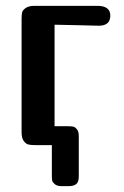

<svg xmlns="http://www.w3.org/2000/svg" viewBox="-20 -492 419 651"><path d="M53.2 -43V-425.8Q53.2 -440.9 54.7 -449Q56.2 -457 66.7 -464.6Q77.1 -472.2 97.2 -472.2H310.1Q354 -472.2 354 -439Q354 -404.8 314.9 -404.8Q309.1 -404.8 245.6 -406.5Q182.1 -408.2 165 -408.2V-64H210.9Q223.1 -64 229 -62.5Q234.9 -61 241 -53.5Q247.1 -45.9 247.1 -30.8V106Q247.1 125 238.5 132.1Q230 139.2 211.9 139.2H189Q173.8 139.2 166 132.6Q158.2 126 157 120.6Q155.8 115.2 155.8 104V0H99.1Q85 0 76.4 -2Q67.9 -3.9 60.5 -13.9Q53.2 -23.9 53.2 -43Z"/></svg>

Font: CMU Sans Serif Demi Condensed
Style: DemiCondensed
Weight: 600
Width: 3
Version: Version 0.7.0